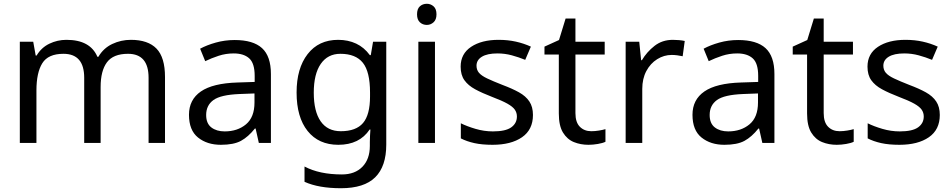

<svg xmlns="http://www.w3.org/2000/svg" viewBox="-20 -757 5043 1017"><path d="M673 -546Q764 -546 809 -499.5Q854 -453 854 -349V0H767V-345Q767 -472 658 -472Q580 -472 546.5 -427Q513 -382 513 -296V0H426V-345Q426 -472 316 -472Q235 -472 204 -422Q173 -372 173 -278V0H85V-536H156L169 -463H174Q199 -505 241.5 -525.5Q284 -546 332 -546Q458 -546 496 -456H501Q528 -502 574.5 -524Q621 -546 673 -546Z M1223 -545Q1321 -545 1368 -502Q1415 -459 1415 -365V0H1351L1334 -76H1330Q1295 -32 1256.5 -11Q1218 10 1150 10Q1077 10 1029 -28.5Q981 -67 981 -149Q981 -229 1044 -272.5Q1107 -316 1238 -320L1329 -323V-355Q1329 -422 1300 -448Q1271 -474 1218 -474Q1176 -474 1138 -461.5Q1100 -449 1067 -433L1040 -499Q1075 -518 1123 -531.5Q1171 -545 1223 -545ZM1249 -259Q1149 -255 1110.5 -227Q1072 -199 1072 -148Q1072 -103 1099.5 -82Q1127 -61 1170 -61Q1238 -61 1283 -98.5Q1328 -136 1328 -214V-262Z M1771 -546Q1824 -546 1866.5 -526Q1909 -506 1939 -465H1944L1956 -536H2026V9Q2026 124 1967.5 182Q1909 240 1786 240Q1668 240 1593 206V125Q1672 167 1791 167Q1860 167 1899.5 126.5Q1939 86 1939 16V-5Q1939 -17 1940 -39.5Q1941 -62 1942 -71H1938Q1884 10 1772 10Q1668 10 1609.5 -63Q1551 -136 1551 -267Q1551 -395 1609.5 -470.5Q1668 -546 1771 -546ZM1783 -472Q1716 -472 1679 -418.5Q1642 -365 1642 -266Q1642 -167 1678.5 -114.5Q1715 -62 1785 -62Q1866 -62 1903 -105.5Q1940 -149 1940 -246V-267Q1940 -377 1902 -424.5Q1864 -472 1783 -472Z M2241 -737Q2261 -737 2276.5 -723.5Q2292 -710 2292 -681Q2292 -653 2276.5 -639Q2261 -625 2241 -625Q2219 -625 2204 -639Q2189 -653 2189 -681Q2189 -710 2204 -723.5Q2219 -737 2241 -737ZM2284 -536V0H2196V-536Z M2803 -148Q2803 -70 2745 -30Q2687 10 2589 10Q2533 10 2492.5 1Q2452 -8 2421 -24V-104Q2453 -88 2498.5 -74.5Q2544 -61 2591 -61Q2658 -61 2688 -82.5Q2718 -104 2718 -140Q2718 -160 2707 -176Q2696 -192 2667.5 -208Q2639 -224 2586 -244Q2534 -264 2497 -284Q2460 -304 2440 -332Q2420 -360 2420 -404Q2420 -472 2475.5 -509Q2531 -546 2621 -546Q2670 -546 2712.5 -536.5Q2755 -527 2792 -510L2762 -440Q2728 -454 2691 -464Q2654 -474 2615 -474Q2561 -474 2532.5 -456.5Q2504 -439 2504 -409Q2504 -387 2517 -371.5Q2530 -356 2560.5 -341.5Q2591 -327 2642 -307Q2693 -288 2729 -268Q2765 -248 2784 -219.5Q2803 -191 2803 -148Z M3112 -62Q3132 -62 3153 -65.5Q3174 -69 3187 -73V-6Q3173 1 3147 5.5Q3121 10 3097 10Q3055 10 3019.5 -4.5Q2984 -19 2962 -55Q2940 -91 2940 -156V-468H2864V-510L2941 -545L2976 -659H3028V-536H3183V-468H3028V-158Q3028 -109 3051.5 -85.5Q3075 -62 3112 -62Z M3544 -546Q3559 -546 3576.5 -544.5Q3594 -543 3607 -540L3596 -459Q3583 -462 3567.5 -464Q3552 -466 3538 -466Q3497 -466 3461 -443.5Q3425 -421 3403.5 -380.5Q3382 -340 3382 -286V0H3294V-536H3366L3376 -438H3380Q3406 -482 3447 -514Q3488 -546 3544 -546Z M3890 -545Q3988 -545 4035 -502Q4082 -459 4082 -365V0H4018L4001 -76H3997Q3962 -32 3923.5 -11Q3885 10 3817 10Q3744 10 3696 -28.5Q3648 -67 3648 -149Q3648 -229 3711 -272.5Q3774 -316 3905 -320L3996 -323V-355Q3996 -422 3967 -448Q3938 -474 3885 -474Q3843 -474 3805 -461.5Q3767 -449 3734 -433L3707 -499Q3742 -518 3790 -531.5Q3838 -545 3890 -545ZM3916 -259Q3816 -255 3777.5 -227Q3739 -199 3739 -148Q3739 -103 3766.5 -82Q3794 -61 3837 -61Q3905 -61 3950 -98.5Q3995 -136 3995 -214V-262Z M4427 -62Q4447 -62 4468 -65.5Q4489 -69 4502 -73V-6Q4488 1 4462 5.5Q4436 10 4412 10Q4370 10 4334.5 -4.5Q4299 -19 4277 -55Q4255 -91 4255 -156V-468H4179V-510L4256 -545L4291 -659H4343V-536H4498V-468H4343V-158Q4343 -109 4366.5 -85.5Q4390 -62 4427 -62Z M4958 -148Q4958 -70 4900 -30Q4842 10 4744 10Q4688 10 4647.5 1Q4607 -8 4576 -24V-104Q4608 -88 4653.5 -74.5Q4699 -61 4746 -61Q4813 -61 4843 -82.5Q4873 -104 4873 -140Q4873 -160 4862 -176Q4851 -192 4822.5 -208Q4794 -224 4741 -244Q4689 -264 4652 -284Q4615 -304 4595 -332Q4575 -360 4575 -404Q4575 -472 4630.5 -509Q4686 -546 4776 -546Q4825 -546 4867.5 -536.5Q4910 -527 4947 -510L4917 -440Q4883 -454 4846 -464Q4809 -474 4770 -474Q4716 -474 4687.5 -456.5Q4659 -439 4659 -409Q4659 -387 4672 -371.5Q4685 -356 4715.5 -341.5Q4746 -327 4797 -307Q4848 -288 4884 -268Q4920 -248 4939 -219.5Q4958 -191 4958 -148Z"/></svg>

Font: Noto Sans Limbu
Style: Regular
Weight: 400
Designer: Monotype Design Team
Foundry: Monotype Imaging Inc.
Version: Version 2.004; ttfautohint (v1.8.4.7-5d5b)